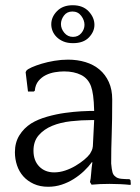

<svg xmlns="http://www.w3.org/2000/svg" viewBox="-20 -703 536 734"><path d="M258 -683Q297 -683 319 -659.5Q341 -636 341 -608Q341 -582 320 -560Q299 -538 259 -538Q238 -538 222.5 -544.5Q207 -551 196.5 -561.5Q186 -572 181 -584.5Q176 -597 176 -610Q176 -638 198 -660.5Q220 -683 258 -683ZM259 -562Q279 -562 291 -576.5Q303 -591 303 -608Q303 -626 290.5 -642.5Q278 -659 257 -659Q236 -659 224.5 -643.5Q213 -628 213 -611Q213 -593 226 -577.5Q239 -562 259 -562ZM324 -7Q327 -18 328.5 -40Q330 -62 333 -81L332 -84Q319 -66 301 -49Q283 -32 261.5 -18.5Q240 -5 215.5 3Q191 11 164 11Q133 11 109 0Q85 -11 69 -29Q53 -47 45 -71Q37 -95 37 -121Q37 -158 54 -185.5Q71 -213 99 -231Q125 -247 160.5 -257Q196 -267 229.5 -271.5Q263 -276 290 -277.5Q317 -279 326 -279H340Q339 -316 336 -337.5Q333 -359 328 -373Q317 -403 290 -416.5Q263 -430 225 -430Q209 -430 190.5 -427Q172 -424 155.5 -416Q139 -408 127 -393.5Q115 -379 113 -356L109 -353H87L78 -427L81 -433Q86 -439 102 -446Q118 -453 139.5 -459.5Q161 -466 187.5 -470.5Q214 -475 240 -475Q276 -475 307 -465.5Q338 -456 360.5 -437Q383 -418 396 -389.5Q409 -361 409 -323Q409 -281 408.5 -248.5Q408 -216 407 -188.5Q406 -161 405.5 -134.5Q405 -108 405 -78Q407 -55 410 -44.5Q413 -34 420 -29Q428 -21 443.5 -19.5Q459 -18 475 -18L479 -14L480 0L479 4Q461 2 440 1Q419 0 399 0Q361 0 330 3ZM324 -115Q327 -120 330.5 -127Q334 -134 335 -144L340 -244H331Q291 -244 251 -239.5Q211 -235 179.5 -222Q148 -209 128 -186Q108 -163 108 -127Q108 -89 130 -66.5Q152 -44 187 -44Q208 -44 229 -51Q250 -58 268.5 -69Q287 -80 301.5 -92Q316 -104 324 -115Z"/></svg>

Font: Quattrocento
Style: Regular
Weight: 400
Designer: Pablo Impallari
Foundry: Pablo Impallari, Igino Marini, Branda Gallo
Version: Version 2.000